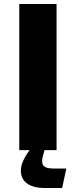

<svg xmlns="http://www.w3.org/2000/svg" viewBox="-20 -749 378 958"><path d="M76.2 0V-729H262.2V0H202.1L193.8 30.8Q185.1 63 196.8 77.4Q208.5 91.8 245.1 91.8H311L290 189H202.1Q146 189 115 166.3Q84 143.6 84 102.1Q84 59.1 127.9 0Z"/></svg>

Font: Hubot Sans Expanded
Style: Bold
Weight: 700
Width: 7
Designer: Deni Anggara
Foundry: GitHub
Version: Version 1.001;gftools[0.9.31]